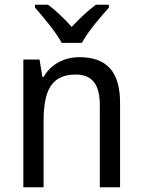

<svg xmlns="http://www.w3.org/2000/svg" viewBox="-20 -786 599 806"><path d="M239 -606H324C347 -651 402 -715 437 -754V-766H382C347 -739 316 -711 281 -673C249 -709 213 -743 182 -766H127V-754C163 -713 215 -651 239 -606ZM313 -546C252 -546 194 -518 163 -463H158L146 -536H78V0H163V-278C163 -408 197 -473 298 -473C368 -473 399 -430 399 -345V0H484V-355C484 -487 426 -546 313 -546Z"/></svg>

Font: Noto Sans Armenian SemiCondensed
Style: Regular
Weight: 400
Width: 4
Designer: Monotype Design Team
Foundry: Monotype Imaging Inc.
Version: Version 2.008